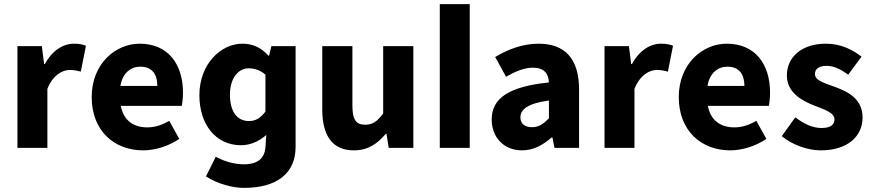

<svg xmlns="http://www.w3.org/2000/svg" viewBox="-20 -721 4253 936"><path d="M65 -496V0H211V-288C238 -355 283 -380 321 -380C342 -380 357 -376 374 -372L399 -498C384 -504 368 -508 340 -508C289 -508 235 -476 199 -409H195L184 -496Z M427 -248C427 -84 536 12 678 12C737 12 803 -9 854 -44L805 -132C769 -111 735 -100 698 -100C632 -100 582 -133 569 -205H866C869 -217 872 -244 872 -270C872 -405 802 -508 661 -508C542 -508 427 -409 427 -248ZM747 -302H567C577 -365 618 -396 664 -396C723 -396 747 -357 747 -302Z M984 139C1041 176 1115 195 1169 195C1330 195 1421 124 1421 -5V-496H1303L1292 -450H1288C1251 -491 1211 -508 1161 -508C1057 -508 952 -409 952 -257C952 -114 1032 -13 1155 -13C1201 -13 1245 -33 1278 -63L1274 -1C1269 46 1242 80 1169 80C1129 80 1079 69 1032 43ZM1274 -177C1248 -143 1225 -131 1193 -131C1136 -131 1101 -177 1101 -259C1101 -342 1143 -388 1192 -388C1219 -388 1248 -380 1274 -357Z M1551 -188C1551 -64 1597 12 1705 12C1773 12 1819 -19 1861 -69H1864L1875 0H1995V-496H1848V-168C1819 -129 1797 -113 1760 -113C1717 -113 1698 -135 1698 -207V-496H1551Z M2124 -701V0H2270V-701Z M2377 -138C2377 -54 2434 12 2525 12C2581 12 2627 -14 2669 -51H2673L2683 0H2803V-284C2803 -436 2733 -508 2606 -508C2528 -508 2457 -481 2394 -443L2447 -347C2495 -374 2536 -391 2578 -391C2632 -391 2654 -363 2656 -319C2460 -299 2377 -242 2377 -138ZM2656 -144C2630 -118 2608 -101 2574 -101C2539 -101 2517 -117 2517 -149C2517 -187 2552 -217 2656 -231Z M2927 -496V0H3073V-288C3100 -355 3145 -380 3183 -380C3204 -380 3219 -376 3236 -372L3261 -498C3246 -504 3230 -508 3202 -508C3151 -508 3097 -476 3061 -409H3057L3046 -496Z M3289 -248C3289 -84 3398 12 3540 12C3599 12 3665 -9 3716 -44L3667 -132C3631 -111 3597 -100 3560 -100C3494 -100 3444 -133 3431 -205H3728C3731 -217 3734 -244 3734 -270C3734 -405 3664 -508 3523 -508C3404 -508 3289 -409 3289 -248ZM3609 -302H3429C3439 -365 3480 -396 3526 -396C3585 -396 3609 -357 3609 -302Z M3791 -57C3841 -16 3916 12 3981 12C4114 12 4185 -58 4185 -148C4185 -239 4114 -274 4051 -297C4000 -316 3953 -328 3953 -360C3953 -385 3972 -400 4010 -400C4045 -400 4079 -383 4115 -357L4180 -445C4138 -477 4082 -508 4006 -508C3891 -508 3816 -445 3816 -353C3816 -271 3887 -231 3948 -207C3999 -187 4048 -172 4048 -139C4048 -113 4029 -97 3985 -97C3943 -97 3902 -115 3857 -149Z"/></svg>

Font: Cambridge Sans Bold
Style: Regular
Weight: 700
Version: Version 2.020;PS 002.020;hotconv 1.0.88;makeotf.lib2.5.64775